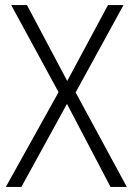

<svg xmlns="http://www.w3.org/2000/svg" viewBox="-20 -734 521 754"><path d="M478 0 277 -371 465 -714H404L244 -416L86 -714H24L210 -372L3 0H64L243 -326L414 0Z"/></svg>

Font: Noto Sans Khmer SemiCondensed Light
Style: Regular
Weight: 300
Width: 4
Designer: Danh Hong and the Monotype Design Team
Foundry: Monotype Imaging Inc.
Version: Version 2.004